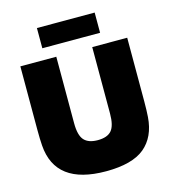

<svg xmlns="http://www.w3.org/2000/svg" viewBox="-133 -1034 1031 1156"><g transform="rotate(-15 382.0 -456.5)"><path d="M715 -333Q715 -277 712 -236Q703 -114 626 -50Q549 14 385 14Q70 14 52 -236Q49 -277 49 -333V-730H273V-316Q273 -240 300 -210Q327 -180 385 -180Q445 -180 471 -210.5Q497 -241 497 -316V-730H715ZM205 -801V-927H565V-801Z"/></g></svg>

Font: Nacelle Black
Style: Regular
Weight: 900
Designer: Sora Sagano
Foundry: Sora Sagano
Version: Version 1.000;FEAKit 1.0